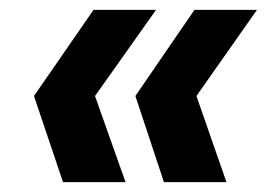

<svg xmlns="http://www.w3.org/2000/svg" viewBox="-20 -490 554 390"><path d="M313 -120 255 -295 375 -470H502L379 -295L440 -120ZM108 -120 49 -295 170 -470H297L173 -295L235 -120Z"/></svg>

Font: DM Sans 17pt
Style: Bold Italic
Weight: 700
Italic angle: -10°
Version: Version 4.004;gftools[0.9.30]